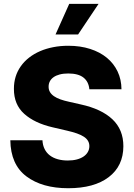

<svg xmlns="http://www.w3.org/2000/svg" viewBox="-20 -977 701 1006"><path d="M202.4 -242.2Q203.8 -215.9 213.8 -196Q223.7 -176.1 241.1 -162.8Q258.5 -149.5 282.3 -142.8Q306.1 -136 335.2 -136Q361.5 -136 382.5 -141.5Q403.4 -147 418 -157Q432.5 -166.9 440.3 -180.8Q448.2 -194.6 448.2 -211.3Q448.2 -226.6 441.2 -238.6Q434.3 -250.7 419.9 -260.3Q405.5 -269.9 383.5 -277.7Q361.5 -285.5 331.7 -292.3L255.7 -310Q161.6 -331.7 107.2 -380.3Q52.6 -429 52.9 -511.4Q52.6 -578.5 89.1 -630Q107.2 -655.5 132.8 -675.4Q158.4 -695.3 190.2 -709Q221.9 -722.7 259.1 -729.9Q296.2 -737.2 337.7 -737.2Q400.9 -737.2 452.2 -720.7Q503.6 -704.2 540 -674.2Q576.3 -644.2 596.2 -602.3Q616.1 -560.4 616.5 -509.2H448.2Q444.6 -549 417.4 -570.5Q390.3 -592 337.4 -592Q311.8 -592 292.6 -586.8Q273.4 -581.7 260.7 -572.6Q247.9 -563.6 241.3 -551Q234.7 -538.4 234.7 -523.4Q234.4 -507.5 241.7 -495Q248.9 -482.6 262.8 -473Q276.6 -463.4 296.5 -456.3Q316.4 -449.2 341.3 -443.9L403.8 -429.7Q511.4 -406.2 568.9 -352.1Q626.4 -297.9 626.4 -210.9Q626.1 -107.2 549.7 -49Q473.4 9.2 337.4 9.2Q201 9.2 118.3 -52.9Q35.9 -114.7 34.1 -242.2ZM271 -796.5 342.7 -956.7H496.4L389.2 -796.5Z"/></svg>

Font: Inter P Extra Bold
Style: Regular
Weight: 800
Designer: Rasmus Andersson
Foundry: rsms
Version: Version 3.018;git-588b23468